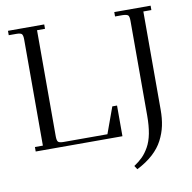

<svg xmlns="http://www.w3.org/2000/svg" viewBox="-95 -796 1088 1090"><g transform="rotate(-10 449.5 -251.5)"><path d="M595.2 178.2Q624 159.2 644.3 138.9Q664.6 118.7 682.1 87.6Q699.7 56.6 708.3 12.2Q716.8 -32.2 716.8 -90.8V-637.2Q716.8 -662.1 710 -668.9Q703.1 -675.8 678.2 -676.8H634.8V-702.1H844.2V-676.8H797.9V-110.8Q797.9 -60.1 789.1 -18.6Q780.3 22.9 759.5 63Q738.8 103 701.2 137.2Q663.6 171.4 608.9 199.2ZM22 -676.8V-702.1H231V-676.8H185.1V-65.9Q185.1 -41 192.1 -33.4Q199.2 -25.9 224.1 -25.9H476.1L530.8 -176.8H558.1V0H58.1V-25.9H104V-637.2Q104 -662.1 96.9 -669.4Q89.8 -676.8 64.9 -676.8Z"/></g></svg>

Font: Dihjauti
Style: Regular
Weight: 400
Designer: T. Christopher White
Version: Version 3.0.0